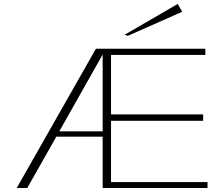

<svg xmlns="http://www.w3.org/2000/svg" viewBox="-20 -945 1110 965"><path d="M64 0 462 -700H1012V-669H538V-370H1001V-338H538V-30H1023V0H496V-258H263L117 0ZM278 -285H496V-671ZM623 -765 606 -770 873 -925 896 -886Z"/></svg>

Font: Panamera Light
Style: Regular
Weight: 300
Designer: Bastien Sozeau
Foundry: NBR — Bastien Sozeau
Version: Version 3.002; ttfautohint (v1.8.4.7-5d5b);gftools[0.9.33]